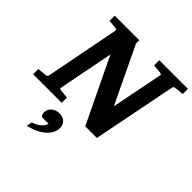

<svg xmlns="http://www.w3.org/2000/svg" viewBox="-259 -847 1300 1300"><g transform="rotate(45 391.5 -197.0)"><path d="M731.9 -615.2Q717.8 -612.8 714.8 -600.1L596.2 0H484.9L261.2 -464.8L184.1 -69.8Q182.6 -61 187 -58.6Q191.4 -56.2 202.1 -55.2Q210.9 -54.7 220.2 -53.7Q228.5 -52.7 238.5 -51.8Q248.5 -50.8 259.8 -49.8V0H-14.2V-49.8Q-3.4 -50.8 6.6 -51.8Q16.6 -52.7 24.9 -53.7Q34.2 -54.7 43 -55.2Q53.7 -56.2 59.6 -58.6Q65.4 -61 67.9 -70.8L170.9 -601.1Q173.3 -609.9 168 -612.5Q162.6 -615.2 152.8 -616.2Q144 -616.7 134.8 -617.7Q126.5 -618.7 116.5 -619.4Q106.4 -620.1 96.2 -621.1V-670.9H331.1V-640.1L525.9 -232.9L599.1 -601.1Q601.6 -609.9 595.2 -612.5Q588.9 -615.2 580.1 -616.2Q570.8 -616.7 561.5 -617.7Q553.2 -618.7 543 -619.4Q532.7 -620.1 522.9 -621.1V-670.9H796.9V-621.1ZM372.6 127.9Q372.6 159.7 356 185.1Q339.4 210.4 314 229.2Q288.6 248 258.8 260Q229 272 202.1 276.9L210.4 236.8Q223.1 233.4 237.1 226.8Q251 220.2 263.2 210.7Q275.4 201.2 284.4 189.2Q293.5 177.2 296.4 163.1H233.4Q220.2 149.9 220.2 130.9Q220.2 114.3 227.1 101.3Q233.9 88.4 245.1 79.3Q256.3 70.3 270.8 65.7Q285.2 61 300.3 61Q315.4 61 328.9 65.7Q342.3 70.3 351.8 78.9Q361.3 87.4 366.9 99.9Q372.6 112.3 372.6 127.9Z"/></g></svg>

Font: Charis SIL Eur
Style: Bold Italic
Weight: 700
Italic angle: -11°
Foundry: SIL International
Version: Version 5.000